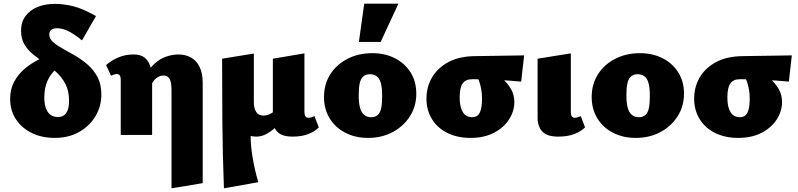

<svg xmlns="http://www.w3.org/2000/svg" viewBox="-20 -731 4323 1040"><path d="M276 16Q207 16 152.5 -10.5Q98 -37 66.5 -84.5Q35 -132 35 -195Q35 -248 56.5 -288Q78 -328 112 -357Q146 -386 183 -405Q220 -424 251.5 -435Q283 -446 299 -450L347 -397Q310 -381 281.5 -355Q253 -329 236.5 -291.5Q220 -254 220 -204Q220 -169 228.5 -145Q237 -121 254 -109Q271 -97 293 -97Q315 -97 328 -107.5Q341 -118 347.5 -137Q354 -156 354 -183Q354 -238 335 -275Q316 -312 286.5 -339Q257 -366 224 -388.5Q191 -411 161 -435Q131 -459 112.5 -490Q94 -521 94 -565Q94 -612 118.5 -644.5Q143 -677 184 -693.5Q225 -710 275 -710Q326 -710 377.5 -697Q429 -684 500 -644L424 -512Q389 -542 354.5 -560Q320 -578 290 -578Q271 -578 259 -570Q247 -562 247 -544Q247 -521 267.5 -503Q288 -485 320 -467.5Q352 -450 388 -429Q424 -408 456 -380Q488 -352 508.5 -313Q529 -274 529 -219Q529 -156 498 -103Q467 -50 410 -17Q353 16 276 16Z M909 289V-244Q909 -286 898.5 -304Q888 -322 866 -322Q851 -322 837 -314.5Q823 -307 812 -292.5Q801 -278 794 -258L752 -292Q779 -350 811.5 -381Q844 -412 879 -424Q914 -436 947 -436Q986 -436 1016 -418.5Q1046 -401 1062 -366.5Q1078 -332 1078 -283V261ZM634 0V-299Q634 -308 632 -315Q630 -322 625.5 -326Q621 -330 614 -330Q606 -330 598 -327.5Q590 -325 581 -321L555 -379Q582 -403 620 -419.5Q658 -436 703 -436Q741 -436 762.5 -419.5Q784 -403 793.5 -373Q803 -343 804 -300V0Z M1193 289Q1186 114 1184.5 -62Q1183 -238 1183 -413L1355 -441V-176Q1355 -145 1367.5 -125Q1380 -105 1407 -105Q1419 -105 1431 -109Q1443 -113 1455 -120.5Q1467 -128 1475 -138L1510 -78Q1487 -53 1464 -33.5Q1441 -14 1417.5 -2.5Q1394 9 1367 9Q1349 9 1331.5 4Q1314 -1 1298 -12L1339 -48Q1334 28 1345.5 104.5Q1357 181 1379 256ZM1565 9Q1524 9 1500.5 -3.5Q1477 -16 1467.5 -39Q1458 -62 1458 -94V-413L1629 -442V-124Q1629 -110 1634 -101.5Q1639 -93 1650 -93Q1658 -93 1666.5 -95.5Q1675 -98 1683 -102L1707 -41Q1687 -20 1651.5 -5.5Q1616 9 1565 9Z M1973 16Q1904 16 1849.5 -12.5Q1795 -41 1765 -91Q1735 -141 1735 -205Q1735 -275 1769 -328.5Q1803 -382 1862.5 -412.5Q1922 -443 1996 -443Q2066 -443 2120 -415Q2174 -387 2204.5 -338Q2235 -289 2235 -224Q2235 -156 2201 -102Q2167 -48 2108 -16Q2049 16 1973 16ZM1990 -96Q2013 -96 2026.5 -108.5Q2040 -121 2045 -146.5Q2050 -172 2050 -211Q2050 -255 2043 -280.5Q2036 -306 2021 -317.5Q2006 -329 1984 -329Q1962 -329 1948 -317Q1934 -305 1928.5 -280Q1923 -255 1923 -216Q1923 -172 1930.5 -146Q1938 -120 1953.5 -108Q1969 -96 1990 -96ZM1924 -504 1953 -711H2138L2042 -504Z M2528 16Q2458 16 2404 -10.5Q2350 -37 2320 -85.5Q2290 -134 2290 -197Q2290 -259 2319.5 -310.5Q2349 -362 2407.5 -394Q2466 -426 2553 -427L2819 -431L2803 -289Q2736 -295 2671 -298.5Q2606 -302 2539 -302Q2502 -302 2486 -279Q2470 -256 2470 -204Q2470 -166 2478.5 -142Q2487 -118 2502 -107Q2517 -96 2537 -96Q2556 -96 2567.5 -106Q2579 -116 2585 -138.5Q2591 -161 2591 -197Q2591 -224 2586.5 -248.5Q2582 -273 2574.5 -293.5Q2567 -314 2557 -326L2634 -355Q2669 -333 2699 -307Q2729 -281 2747.5 -249.5Q2766 -218 2766 -178Q2766 -128 2737 -83.5Q2708 -39 2655 -11.5Q2602 16 2528 16Z M3003 9Q2943 9 2917.5 -18.5Q2892 -46 2892 -94V-413L3072 -442V-124Q3072 -110 3077 -101.5Q3082 -93 3093 -93Q3100 -93 3108.5 -95.5Q3117 -98 3126 -102L3149 -41Q3128 -20 3092 -5.5Q3056 9 3003 9Z M3423 16Q3354 16 3299.5 -12.5Q3245 -41 3215 -91Q3185 -141 3185 -205Q3185 -275 3219 -328.5Q3253 -382 3312.5 -412.5Q3372 -443 3446 -443Q3516 -443 3570 -415Q3624 -387 3654.5 -338Q3685 -289 3685 -224Q3685 -156 3651 -102Q3617 -48 3558 -16Q3499 16 3423 16ZM3440 -96Q3463 -96 3476.5 -108.5Q3490 -121 3495 -146.5Q3500 -172 3500 -211Q3500 -255 3493 -280.5Q3486 -306 3471 -317.5Q3456 -329 3434 -329Q3412 -329 3398 -317Q3384 -305 3378.5 -280Q3373 -255 3373 -216Q3373 -172 3380.5 -146Q3388 -120 3403.5 -108Q3419 -96 3440 -96Z M3978 16Q3908 16 3854 -10.5Q3800 -37 3770 -85.5Q3740 -134 3740 -197Q3740 -259 3769.5 -310.5Q3799 -362 3857.5 -394Q3916 -426 4003 -427L4269 -431L4253 -289Q4186 -295 4121 -298.5Q4056 -302 3989 -302Q3952 -302 3936 -279Q3920 -256 3920 -204Q3920 -166 3928.5 -142Q3937 -118 3952 -107Q3967 -96 3987 -96Q4006 -96 4017.5 -106Q4029 -116 4035 -138.5Q4041 -161 4041 -197Q4041 -224 4036.5 -248.5Q4032 -273 4024.5 -293.5Q4017 -314 4007 -326L4084 -355Q4119 -333 4149 -307Q4179 -281 4197.5 -249.5Q4216 -218 4216 -178Q4216 -128 4187 -83.5Q4158 -39 4105 -11.5Q4052 16 3978 16Z"/></svg>

Font: Ysabeau Office Black
Style: Regular
Weight: 900
Designer: Christian Thalmann (Catharsis Fonts)
Version: Version 2.001;gftools[0.9.30]; featfreeze: tnum,lnum,ss02